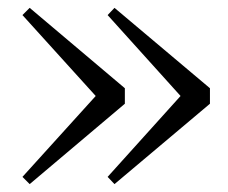

<svg xmlns="http://www.w3.org/2000/svg" viewBox="-20 -519 580 489"><path d="M271.6 -499 514.7 -294.3V-254.8L271.6 -50.1L254.1 -68.5L459 -295.8V-253.3L254.1 -480.6ZM55.6 -499 298 -294.3V-254.8L55.6 -50.1L37.2 -68.5L243 -295.8V-253.3L37.2 -480.6Z"/></svg>

Font: Noto Serif KR ExtraLight
Style: Regular
Weight: 200
Designer: Ryoko NISHIZUKA 西塚涼子 (kana & ideographs); Frank Grießhammer (Latin, Greek & Cyrillic); Wenlong ZHANG 张文龙 (bopomofo); San
Foundry: Adobe
Version: Version 2.002-H1;hotconv 1.1.0;makeotfexe 2.6.0